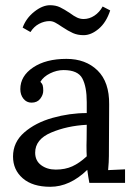

<svg xmlns="http://www.w3.org/2000/svg" viewBox="-20 -702 521 737"><path d="M30 0ZM399 -301 398 -103Q398 -81 395 -49L460 -52V0H323Q319 -21 315 -50Q248 15 173 15Q105 15 67.5 -17.5Q30 -50 30 -101Q30 -156 73 -193.5Q116 -231 181.5 -249.5Q247 -268 313 -268V-310Q313 -369 296 -401Q279 -433 224 -433Q198 -433 172.5 -420.5Q147 -408 135 -388Q142 -381 144 -374Q146 -367 146 -354Q146 -338 134.5 -323Q123 -308 101 -308Q82 -308 70 -323Q58 -338 58 -360Q58 -410 107 -443Q156 -476 235 -476Q309 -476 354.5 -431.5Q400 -387 399 -301ZM115 -116Q115 -85 138 -68Q161 -51 194 -51Q230 -51 257.5 -63.5Q285 -76 313 -102Q312 -116 312 -144Q312 -149 312.5 -166.5Q313 -184 313 -223Q237 -219 176 -193Q115 -167 115 -116ZM248 -652Q264 -640 276 -634.5Q288 -629 301 -629Q323 -629 342.5 -642Q362 -655 374 -677L403 -662Q388 -616 359 -591.5Q330 -567 301 -567Q278 -567 260 -575Q242 -583 218 -599Q202 -610 191.5 -615.5Q181 -621 170 -621Q150 -621 130 -610.5Q110 -600 97 -579L67 -596Q80 -632 111.5 -657Q143 -682 172 -682Q194 -682 210.5 -674Q227 -666 248 -652Z"/></svg>

Font: Sumana
Style: Regular
Weight: 400
Designer: Cyreal, Alexei Vanyashin (Devanagari), Olga Karpushina (Latin)
Foundry: Cyreal
Version: Version 1.015;PS 001.015;hotconv 1.0.70;makeotf.lib2.5.58329